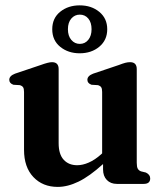

<svg xmlns="http://www.w3.org/2000/svg" viewBox="-20 -704 618 735"><path d="M72 -130.5V-352Q72 -365 68.2 -370.2Q64.5 -375.5 56.5 -378L31.5 -379.5Q15.5 -385 15.5 -398.5Q15.5 -413.5 37.5 -422L135.5 -455Q165.5 -466 179 -466Q204.5 -466 204.5 -439.5V-156Q204.5 -113.5 223.8 -92.5Q243 -71.5 275.5 -71.5Q296.5 -71.5 320 -81.8Q343.5 -92 368 -114L371 -117V-352Q371 -365 367.2 -370.2Q363.5 -375.5 355.5 -378L330.5 -379.5Q314.5 -385 314.5 -398.5Q314.5 -413.5 336.5 -422L434.5 -455Q450 -461 459.5 -463.5Q469 -466 478 -466Q503.5 -466 503.5 -439.5V-81Q503.5 -65 507.5 -58Q511.5 -51 520 -48L538.5 -43.5Q555 -35.5 555 -21Q555 0 530 0H427.5Q403.5 0 389 -15Q374.5 -30 374.5 -55.5V-76Q322.5 -29 280.8 -8.8Q239 11.5 201 11.5Q143.5 11.5 107.8 -26.2Q72 -64 72 -130.5ZM285 -500Q241 -500 210.5 -524.8Q180 -549.5 180 -592Q180 -634.5 210.5 -659Q241 -683.5 285 -683.5Q330 -683.5 360.2 -658.5Q390.5 -633.5 390.5 -592Q390.5 -550.5 360.2 -525.2Q330 -500 285 -500ZM285.5 -648Q266 -648 253 -633Q240 -618 240 -592Q240 -566.5 253 -551.2Q266 -536 285.5 -536Q305.5 -536 318 -551.5Q330.5 -567 330.5 -592Q330.5 -618 318 -633Q305.5 -648 285.5 -648Z"/></svg>

Font: Fraunces 72pt Soft SemiBold
Style: Regular
Weight: 600
Version: Version 1.000;[b76b70a41]